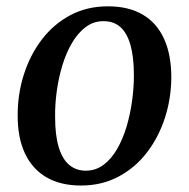

<svg xmlns="http://www.w3.org/2000/svg" viewBox="-20 -576 598 608"><path d="M321.5 -556Q387 -556 431.5 -530Q476 -504 499 -454.2Q522 -404.5 522.5 -333.5Q522.5 -266.5 502.8 -204.5Q483 -142.5 445.8 -93.8Q408.5 -45 355.5 -16.8Q302.5 11.5 236.5 11.5Q172 11.5 127.2 -14.5Q82.5 -40.5 59.2 -89.8Q36 -139 36 -208.5Q35.5 -276.5 55.2 -339Q75 -401.5 112.2 -450.5Q149.5 -499.5 202.5 -527.8Q255.5 -556 321.5 -556ZM308 -509Q276 -509 251.2 -490.2Q226.5 -471.5 208 -440Q189.5 -408.5 177.5 -369Q165.5 -329.5 159.8 -287.5Q154 -245.5 154.5 -206Q154.5 -147.5 166 -109.8Q177.5 -72 199.2 -53.8Q221 -35.5 251.5 -35.5Q283 -35.5 307.8 -54Q332.5 -72.5 350.8 -104Q369 -135.5 380.8 -175Q392.5 -214.5 398.2 -256.2Q404 -298 404 -337Q404 -394 393.5 -432.2Q383 -470.5 361.8 -489.8Q340.5 -509 308 -509Z"/></svg>

Font: Merriweather 48pt Medium
Style: Italic
Weight: 500
Italic angle: -7.8°
Version: Version 2.101